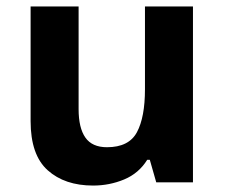

<svg xmlns="http://www.w3.org/2000/svg" viewBox="-20 -566 697 596"><path d="M579 -546V0H465L445 -70H437Q411 -28 365.5 -9Q320 10 269 10Q181 10 128 -37.5Q75 -85 75 -190V-546H224V-227Q224 -169 245 -139Q266 -109 312 -109Q380 -109 405 -155.5Q430 -202 430 -289V-546Z"/></svg>

Font: Noto Sans Kawi
Style: Bold
Weight: 700
Designer: Fadhl Haqq
Version: Version 1.000